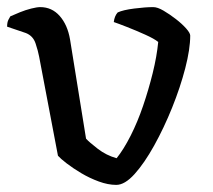

<svg xmlns="http://www.w3.org/2000/svg" viewBox="-25 -520 598 540"><path d="M302 0Q279 0 253 -9.5Q227 -19 203.5 -33Q180 -47 162.5 -60.5Q145 -74 138 -82L85 -361Q82 -377 75 -398Q68 -419 48 -427L-5 -445Q-5 -457 -1.5 -464Q2 -471 4 -474Q15 -479 31 -485.5Q47 -492 63 -496Q79 -500 88 -500Q121 -500 143 -475Q165 -450 172 -409L217 -130Q226 -120 250 -101.5Q274 -83 303 -75Q323 -100 342.5 -138.5Q362 -177 377.5 -222.5Q393 -268 404.5 -314.5Q416 -361 420 -402Q409 -411 383.5 -422.5Q358 -434 332.5 -444Q307 -454 295 -458Q297 -475 306 -485Q321 -492 352.5 -496Q384 -500 406 -500Q418 -500 435 -490Q452 -480 469.5 -466.5Q487 -453 498.5 -440Q510 -427 510 -420Q510 -382 496 -328Q482 -274 459 -217Q436 -160 408.5 -110.5Q381 -61 353.5 -30.5Q326 0 302 0Z"/></svg>

Font: Texturina
Style: Regular
Weight: 400
Designer: Guillermo Torres Carreño
Foundry: Omnibus-Type
Version: Version 1.002; ttfautohint (v1.8.3)